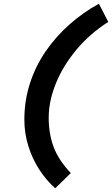

<svg xmlns="http://www.w3.org/2000/svg" viewBox="-20 -815 600 1025"><path d="M275 190Q228 149 190.5 91.5Q153 34 131.5 -34.5Q110 -103 110 -176Q110 -278 140 -370.5Q170 -463 224.5 -542Q279 -621 351.5 -685Q424 -749 508 -795L558 -698Q459 -635 387.5 -549Q316 -463 278 -369Q240 -275 240 -186Q240 -101 266 -31Q292 39 358 109Z"/></svg>

Font: Ubuntu Sans Mono
Style: Italic
Weight: 400
Italic angle: -13.5°
Monospace: yes
Designer: Dalton Maag Ltd
Foundry: Dalton Maag Ltd
Version: Version 1.006